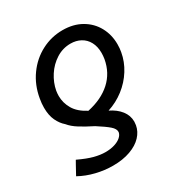

<svg xmlns="http://www.w3.org/2000/svg" viewBox="-172 -687 944 995"><g transform="rotate(-30 300.0 -189.0)"><path d="M553 -353.5Q553 -328.5 549 -308Q540 -256 511 -209.8Q482 -163.5 438 -129.5Q394 -95.5 341 -78.5Q381.5 -59 404.8 -29.2Q428 0.5 428 37.5Q428 44 426 58Q420 92.5 394 120.2Q368 148 323.2 164.2Q278.5 180.5 219 180.5Q169 180.5 118.8 168.2Q68.5 156 25 132Q34 115 53.5 80L66.5 57Q118.5 81.5 154.2 90.8Q190 100 220 100Q250.5 100 274.8 92.5Q299 85 313.5 72.2Q328 59.5 330.5 44Q332 25 309.5 5.5Q287 -14 240.5 -43.5Q194.5 -66.5 162.2 -86.8Q130 -107 111.5 -130Q88.5 -149.5 73.5 -181.2Q58.5 -213 58.5 -258.5Q58.5 -284.5 63.5 -311.5Q76 -385 116.5 -441.2Q157 -497.5 216 -528.2Q275 -559 342 -559Q406.5 -559 454.2 -531.5Q502 -504 527.5 -457.2Q553 -410.5 553 -353.5ZM157.5 -303.5Q155 -287 155 -273Q155 -231.5 176.8 -194.2Q198.5 -157 250 -130Q336.5 -148.5 389.5 -196.8Q442.5 -245 456 -320Q459 -339 459 -356Q459 -394 444.2 -421.5Q429.5 -449 403 -463.5Q376.5 -478 343 -478Q296.5 -478 257 -453Q217.5 -428 191.5 -387.8Q165.5 -347.5 157.5 -303.5Z"/></g></svg>

Font: JuliaMono Medium
Style: Italic
Weight: 500
Italic angle: -9°
Monospace: yes
Designer: cormullion
Foundry: corm
Version: Version 0.054; ttfautohint (v1.8.4)